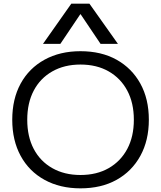

<svg xmlns="http://www.w3.org/2000/svg" viewBox="-20 -1020 881 1050"><path d="M420 10Q308 10 223.5 -36.5Q139 -83 93 -167.5Q47 -252 47 -365Q47 -479 93 -563Q139 -647 223.5 -693.5Q308 -740 420 -740Q534 -740 617.5 -693.5Q701 -647 747.5 -563Q794 -479 794 -365Q794 -252 747.5 -167.5Q701 -83 617.5 -36.5Q534 10 420 10ZM420 -63Q509 -63 574.5 -100.5Q640 -138 676 -205.5Q712 -273 712 -365Q712 -457 676 -524.5Q640 -592 574.5 -629.5Q509 -667 420 -667Q332 -667 266 -629.5Q200 -592 164.5 -524.5Q129 -457 129 -365Q129 -273 164.5 -205.5Q200 -138 266 -100.5Q332 -63 420 -63ZM215 -780 370 -1000H469L625 -780H530L421 -942H419L310 -780Z"/></svg>

Font: M PLUS 1
Style: Regular
Weight: 400
Designer: Coji Morishita
Foundry: UNDERFOREST DESIGN
Version: Version 1.001